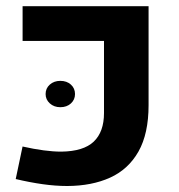

<svg xmlns="http://www.w3.org/2000/svg" viewBox="-20 -605 591 634"><path d="M201.9 9.2Q163.2 9.2 120.7 3.2Q78.1 -2.8 31.9 -13.8L54.5 -121.2Q130.1 -104.2 182.6 -104.3Q255.7 -105.2 289.6 -137.4Q323.4 -169.6 323.4 -231.7V-469.9H54.6V-584.6H470.6V-257.7Q470.6 -163.7 437.3 -104.7Q403.9 -45.8 343.7 -18.5Q283.4 8.9 201.9 9.2ZM179.2 -251Q158.4 -251 144.5 -263.6Q130.6 -276.2 130.6 -294.4Q130.6 -313.4 144.5 -325.7Q158.4 -338 179.2 -338Q200.5 -338 214.1 -325.7Q227.7 -313.4 227.7 -294.4Q227.7 -275.8 214.1 -263.4Q200.5 -251 179.2 -251Z"/></svg>

Font: Heebo
Style: Regular
Weight: 400
Designer: Oded Ezer
Foundry: Ezer Type House
Version: Version 3.100